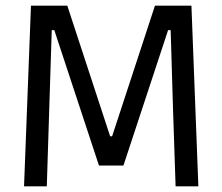

<svg xmlns="http://www.w3.org/2000/svg" viewBox="-20 -659 786 679"><path d="M145.5 0H65L89.5 -639H218L369.5 -177H376.5L528 -639H657L681.5 0H601L592 -269.5L583.5 -552.5H574.5L416.5 -73.5H330L172 -552.5H163L154 -269Z"/></svg>

Font: Anek Devanagari
Style: Regular
Weight: 400
Designer: Kailash Malviya (Devanagari) & Yesha Goshar (Latin)
Foundry: Ek Type
Version: Version 1.003